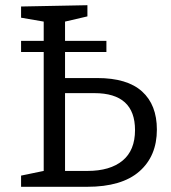

<svg xmlns="http://www.w3.org/2000/svg" viewBox="-20 -718 659 738"><path d="M61 0V-43L148 -61V-518H61V-561H148V-635L61 -650V-693L316 -698V-655L230 -635V-561H389V-518H230V-418H354Q469 -418 526 -366.5Q583 -315 583 -220Q583 -118 515.5 -59Q448 0 315 0ZM343 -360H230V-61H316Q403 -61 451 -100.5Q499 -140 499 -218Q499 -360 343 -360Z"/></svg>

Font: Bitter
Style: Regular
Weight: 400
Designer: Sol Matas, and Bitter project Authors
Foundry: Sol Matas
Version: Version 2.001